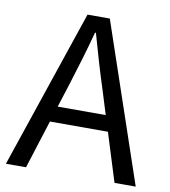

<svg xmlns="http://www.w3.org/2000/svg" viewBox="-82 -803 772 874"><g transform="rotate(10 304.0 -366.5)"><path d="M4 0H97L168 -224H436L506 0H604L355 -733H252ZM191 -297 227 -410C253 -493 277 -572 300 -658H304C328 -573 351 -493 378 -410L413 -297Z"/></g></svg>

Font: Source Han Sans KR
Style: Regular
Weight: 400
Designer: Ryoko NISHIZUKA 西塚涼子 (kana, bopomofo & ideographs); Paul D. Hunt (Latin, Greek & Cyrillic); Sandoll Communications 산돌커뮤니
Foundry: Adobe
Version: Version 2.004;hotconv 1.0.118;makeotfexe 2.5.65603